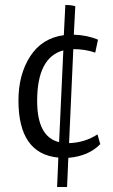

<svg xmlns="http://www.w3.org/2000/svg" viewBox="-20 -691 452 770"><path d="M54 -288Q54 -392 101 -465Q148 -538 236 -550L242 -671Q267 -671 282 -666L276 -552Q330 -550 373 -532L362 -480Q321 -494 274 -494L257 -117Q320 -119 371 -152L382 -113Q336 -65 254 -58L249 59H209L214 -59Q54 -74 54 -288ZM129 -286Q129 -142 217 -121L234 -489Q129 -461 129 -286Z"/></svg>

Font: Ruluko
Style: Regular
Weight: 400
Designer: Ana Sanfelippo, Angelica Diaz, Meme Hernandez
Foundry: Ana Sanfelippo, Angelica Diaz y Meme Hernandez
Version: Version 1.001